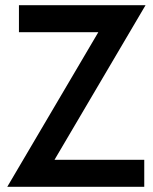

<svg xmlns="http://www.w3.org/2000/svg" viewBox="-20 -720 588 740"><path d="M190 -104H536V0H8L359 -596H53V-700H541Z"/></svg>

Font: Cabin SemiBold
Style: Regular
Weight: 600
Designer: Pablo Impallari
Foundry: Pablo Impallari. http://www.impallari.com Igino Marini. http://www.ikern.com
Version: Version 2.001